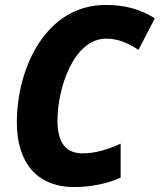

<svg xmlns="http://www.w3.org/2000/svg" viewBox="-20 -745 645 775"><path d="M280 10C350 10 416 -5 467 -28V-165C413 -141 365 -126 314 -126C246 -126 212 -168 212 -259C212 -387 276 -589 409 -589C456 -589 495 -572 539 -544L605 -671C548 -707 486 -725 407 -725C163 -725 48 -468 48 -251C48 -92 126 10 280 10Z"/></svg>

Font: Noto Sans SemiCondensed ExtraBold
Style: Italic
Weight: 800
Width: 4
Italic angle: -12°
Designer: Monotype Design Team
Foundry: Monotype Imaging Inc.
Version: Version 2.013